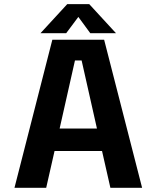

<svg xmlns="http://www.w3.org/2000/svg" viewBox="-20 -888 750 908"><path d="M502 0 462.5 -174H238L198.5 0H48.5L227.5 -700H472.5L652 0ZM334.5 -602 262 -280H438.5L366 -602ZM528.5 -731H407L350.5 -808L293 -731H171.5L298 -868.5H402Z"/></svg>

Font: League Mono SemiBold
Style: Regular
Weight: 600
Width: 6
Designer: Tyler Finck
Foundry: The League of Moveable Type / Tyler Finck
Version: Version 2.300;RELEASE